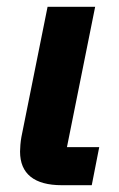

<svg xmlns="http://www.w3.org/2000/svg" viewBox="-20 -545 351 565"><path d="M272 -112 250 0H162Q101 0 70 -25Q39 -50 39 -99Q39 -107 40 -119Q41 -131 43 -142L120 -525H260L177 -112Z"/></svg>

Font: IBM Plex Sans
Style: Italic
Weight: 400
Italic angle: -11.31°
Designer: Mike Abbink, Paul van der Laan, Pieter van Rosmalen
Foundry: Bold Monday
Version: Version 3.201